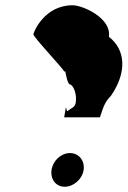

<svg xmlns="http://www.w3.org/2000/svg" viewBox="-20 -710 485 730"><path d="M107 -580C105 -570 226 -444 225 -436C230 -457 231 -388 249 -388C259 -382 269 -359 269 -335C269 -300 257 -304 240 -290C227 -276 236 -340 224 -264H360C375 -311 381 -324 402 -346C464 -436 457 -522 394 -570C405 -641 295 -690 256 -690C150 -690 109 -591 107 -580ZM176 -64C171 -29 192 0 226 0C260 0 293 -29 298 -64C303 -99 280 -128 246 -128C212 -128 181 -99 176 -64Z"/></svg>

Font: Ampere
Style: SCUltCndIta
Weight: 400
Version: Version 1